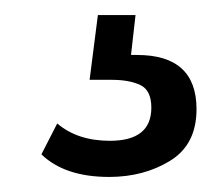

<svg xmlns="http://www.w3.org/2000/svg" viewBox="-20 -26 291 255"><path d="M160 -6 154 47H162Q241 47 241 119Q241 166 206 187.5Q171 209 125 209Q66 209 35 179L56 138Q83 161 126 161Q181 161 181 117Q181 94 166.5 87Q152 80 128 80H99L110 -6Z"/></svg>

Font: Zilla Slab
Style: Italic
Weight: 400
Italic angle: -6°
Designer: Typotheque.com
Foundry: Typotheque type foundry
Version: Version 1.1; 2017; ttfautohint (v1.6)